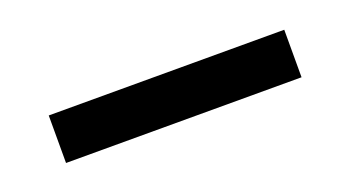

<svg xmlns="http://www.w3.org/2000/svg" viewBox="-25 -732 477 262"><g transform="rotate(-20 214.0 -600.5)"><path d="M43 -635H385V-566H43Z"/></g></svg>

Font: Pridi
Style: Regular
Weight: 400
Designer: Katatrad Team
Foundry: CadsonDemak
Version: Version 1.001